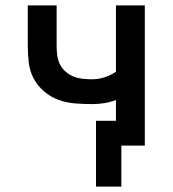

<svg xmlns="http://www.w3.org/2000/svg" viewBox="-20 -540 640 712"><path d="M336 152V-92H410V-169Q389 -161 366.5 -157.5Q344 -154 321 -154Q290 -154 258.5 -156.5Q227 -159 197.5 -169.5Q168 -180 143.5 -201Q119 -222 104.5 -249.5Q90 -277 86.5 -309Q83 -341 83 -372V-520H190V-372Q190 -354 192 -336.5Q194 -319 201.5 -303Q209 -287 222.5 -275Q236 -263 252 -256.5Q268 -250 286 -248Q304 -246 321 -246Q345 -246 368 -253.5Q391 -261 410 -274V-520H517V0H430V152Z"/></svg>

Font: Iosevka Semibold Extended
Style: Regular
Weight: 600
Width: 7
Monospace: yes
Designer: Belleve Invis
Foundry: Belleve Invis
Version: Version 32.5.0; ttfautohint (v1.8.4)